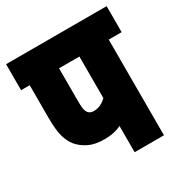

<svg xmlns="http://www.w3.org/2000/svg" viewBox="-148 -736 811 850"><g transform="rotate(-30 257.0 -311.0)"><path d="M448 -489V0H298V-134Q262 -116 213 -116Q164 -116 132.5 -131.5Q101 -147 81 -171Q63 -193 53.5 -226.5Q44 -260 44 -325V-489H0V-622H514V-489ZM298 -489H194V-322Q194 -296 196 -283Q198 -270 205 -260Q214 -248 234 -248Q269 -248 298 -277Z"/></g></svg>

Font: Noto Sans ExtraCondensed Black
Style: Regular
Weight: 900
Width: 2
Designer: Monotype Design Team
Foundry: Monotype Imaging Inc.
Version: Version 2.013; ttfautohint (v1.8.4.7-5d5b)